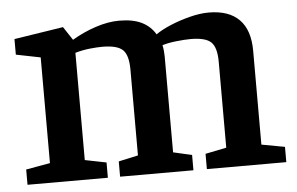

<svg xmlns="http://www.w3.org/2000/svg" viewBox="-42 -567 968 626"><g transform="rotate(-5 442.0 -254.0)"><path d="M24 0V-50L103 -64V-410L23 -426V-477L184 -502L213 -458Q250 -480 291 -493.5Q332 -507 368 -507Q413 -507 441.5 -493Q470 -479 486 -452Q506 -466 536 -478.5Q566 -491 599.5 -499.5Q633 -508 661 -508Q727 -508 761 -473.5Q795 -439 795 -371V-64L871 -50V0H611V-50L680 -64V-345Q680 -392 662 -409.5Q644 -427 595 -427Q576 -427 548.5 -424Q521 -421 502 -415Q504 -407 505 -396.5Q506 -386 506 -378V-64L567 -50V0H327V-50L391 -64V-345Q391 -392 373 -409.5Q355 -427 306 -427Q289 -427 265 -424.5Q241 -422 217 -415V-64L287 -50V0Z"/></g></svg>

Font: Faustina SemiBold
Style: Regular
Weight: 600
Designer: Alfonso Garcia
Foundry: http://www.omnibus-type.com
Version: Version 1.200